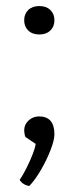

<svg xmlns="http://www.w3.org/2000/svg" viewBox="-20 -469 260 635"><path d="M98 7 64 -16Q62 -21 61 -27.5Q60 -34 60 -38Q60 -57 74.5 -70.5Q89 -84 109 -84Q160 -84 160 -25Q160 -6 147.5 26.5Q135 59 116 92Q97 125 77 146Q56 143 45 126Q56 110 67.5 87Q79 64 87.5 42.5Q96 21 98 7ZM160 -402Q160 -381 146.5 -368Q133 -355 110 -355Q87 -355 73.5 -368Q60 -381 60 -402Q60 -423 73.5 -436Q87 -449 110 -449Q133 -449 146.5 -436Q160 -423 160 -402Z"/></svg>

Font: Scope One
Style: Regular
Weight: 400
Designer: Dalton Maag Ltd
Foundry: Dalton Maag Ltd
Version: Version 1.001; ttfautohint (v1.4.1) -l 11 -r 50 -G 50 -x 14 